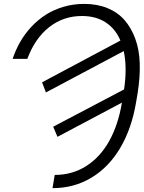

<svg xmlns="http://www.w3.org/2000/svg" viewBox="-20 -758 743 991"><path d="M121.1 -454.2H45.1Q60.7 -500.7 84.7 -542.4Q108.7 -584.2 142.4 -620.2Q176.1 -656.2 216.8 -682.2Q257.5 -708.1 308.2 -723Q359 -737.9 414.4 -737.9Q481.2 -737.9 534.3 -716.3Q587.4 -694.6 622.5 -654.5Q657.7 -614.3 678.4 -557.5Q699.2 -500.7 701.3 -430.8Q703.5 -360.8 690.7 -279.5L682.2 -229Q659.4 -94.1 600.7 5.3Q541.9 104.8 452.1 158.9Q362.2 213.1 251.1 213.1L262.4 144.9Q353.3 144.9 425.4 98.9Q497.5 52.9 543.9 -30.5Q590.2 -114 609.4 -228.3L276.6 -51.8L254.6 -104L620.4 -296.5Q637.1 -409.8 618.6 -494.3L217 -280.9L197.1 -333.1L601.6 -548.7Q575.6 -609.7 525.6 -642.4Q475.5 -675.1 403.8 -675.4Q307.5 -675.8 233.8 -617.9Q160.2 -560 121.1 -454.2Z"/></svg>

Font: Karasuma Gothic
Style: Light Italic
Weight: 300
Italic angle: 9.39998°
Designer: Rasmus Andersson / Ryoko Nishizuka
Foundry: rsms
Version: Version 1.00